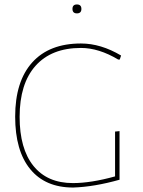

<svg xmlns="http://www.w3.org/2000/svg" viewBox="-20 -836 643 861"><path d="M305 -796Q305 -816 325 -816Q345 -816 345 -796Q345 -776 325 -776Q305 -776 305 -796ZM343 -641Q432 -641 523 -587L517 -569H510Q423 -621 343 -621Q211 -621 139.5 -541Q68 -461 68 -312Q68 -169 130 -92Q192 -15 307 -15Q388 -15 496 -45V-246L516 -248V-30Q402 2 308 5Q183 5 115.5 -77.5Q48 -160 48 -313Q48 -471 124.5 -556Q201 -641 343 -641Z"/></svg>

Font: Alegreya Sans Thin
Style: Regular
Weight: 100
Designer: Juan Pablo del Peral
Foundry: Huerta Tipografica
Version: Version 2.007